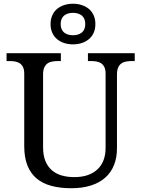

<svg xmlns="http://www.w3.org/2000/svg" viewBox="-20 -999 757 1029"><path d="M361.8 9.8Q302.7 9.8 255.9 -2.7Q209 -15.1 176.5 -42.2Q144 -69.3 127 -112.1Q109.9 -154.8 109.9 -215.8V-604Q109.9 -626 103.3 -639.4Q96.7 -652.8 85.4 -660.2Q74.2 -667.5 59.3 -669.7Q44.4 -671.9 27.8 -671.9H15.1V-713.9H306.2V-671.9H293Q276.4 -671.9 261.2 -669.4Q246.1 -667 235.1 -659.4Q224.1 -651.9 217.5 -637.7Q210.9 -623.5 210.9 -600.1V-210Q210.9 -166.5 223.4 -136Q235.8 -105.5 258.1 -86.4Q280.3 -67.4 310.8 -58.6Q341.3 -49.8 377.9 -49.8Q421.4 -49.8 452.9 -61.5Q484.4 -73.2 505.1 -94Q525.9 -114.7 535.9 -143.3Q545.9 -171.9 545.9 -206.1V-604Q545.9 -626 539.3 -639.4Q532.7 -652.8 521.5 -660.2Q510.3 -667.5 495.4 -669.7Q480.5 -671.9 463.9 -671.9H451.2V-713.9H702.1V-671.9H689Q672.4 -671.9 657.2 -669.4Q642.1 -667 631.1 -659.4Q620.1 -651.9 613.5 -637.7Q606.9 -623.5 606.9 -600.1V-204.1Q606.9 -154.3 591.1 -114.5Q575.2 -74.7 544.2 -47.1Q513.2 -19.5 467.3 -4.9Q421.4 9.8 361.8 9.8ZM491.2 -870.1Q491.2 -843.3 481.9 -823Q472.7 -802.7 456.3 -789.1Q439.9 -775.4 418 -768.3Q396 -761.2 371.1 -761.2Q346.2 -761.2 324.2 -768.3Q302.2 -775.4 285.9 -789.1Q269.5 -802.7 260.3 -823Q251 -843.3 251 -870.1Q251 -896.5 260.3 -917Q269.5 -937.5 285.9 -951.2Q302.2 -964.8 324.2 -971.9Q346.2 -979 371.1 -979Q396 -979 418 -971.9Q439.9 -964.8 456.3 -951.2Q472.7 -937.5 481.9 -917Q491.2 -896.5 491.2 -870.1ZM437 -870.1Q437 -886.2 431.9 -897.7Q426.8 -909.2 417.7 -916.3Q408.7 -923.3 396.7 -926.8Q384.8 -930.2 371.1 -930.2Q357.4 -930.2 345.5 -926.8Q333.5 -923.3 324.5 -916.3Q315.4 -909.2 310.3 -897.7Q305.2 -886.2 305.2 -870.1Q305.2 -854 310.3 -842.5Q315.4 -831.1 324.5 -824Q333.5 -816.9 345.5 -813.5Q357.4 -810.1 371.1 -810.1Q384.8 -810.1 396.7 -813.5Q408.7 -816.9 417.7 -824Q426.8 -831.1 431.9 -842.5Q437 -854 437 -870.1Z"/></svg>

Font: Droid Serif
Style: Regular
Weight: 400
Designer: Monotype Design team
Foundry: Monotype Imaging Inc.
Version: Version 1.03